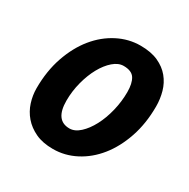

<svg xmlns="http://www.w3.org/2000/svg" viewBox="-126 -630 748 760"><g transform="rotate(30 248.0 -250.0)"><path d="M34 -162Q34 -241 56.5 -306Q79 -371 116.5 -417Q154 -463 203.5 -488.5Q253 -514 307 -514Q355 -514 388 -499Q421 -484 441.5 -459Q462 -434 471 -402Q480 -370 480 -336Q480 -258 458 -193.5Q436 -129 399 -83Q362 -37 313 -11.5Q264 14 210 14Q163 14 130 -1.5Q97 -17 75.5 -42Q54 -67 44 -98.5Q34 -130 34 -162ZM161 -179Q161 -89 226 -89Q250 -89 273 -110Q296 -131 314 -165Q332 -199 342.5 -242Q353 -285 353 -328Q353 -368 339.5 -389.5Q326 -411 289 -411Q265 -411 242 -391Q219 -371 201 -338.5Q183 -306 172 -264Q161 -222 161 -179Z"/></g></svg>

Font: PT Sans
Style: Bold Italic
Weight: 700
Italic angle: -12°
Designer: A.Korolkova, O.Umpeleva, V.Yefimov
Foundry: ParaType Ltd
Version: Version 2.003W OFL